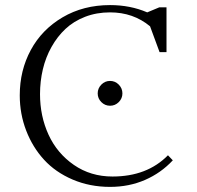

<svg xmlns="http://www.w3.org/2000/svg" viewBox="-20 -731 779 759"><path d="M58.1 -354Q58.1 -452.6 101.8 -533.4Q145.5 -614.3 227.5 -662.6Q309.6 -710.9 415 -710.9Q495.1 -710.9 562 -682.1L609.9 -702.1H638.2V-524.9H610.8L573.2 -627Q506.8 -682.1 415 -682.1Q361.8 -682.1 316.4 -664.6Q271 -647 238.8 -616.7Q206.5 -586.4 183.6 -545.4Q160.6 -504.4 149.4 -457Q138.2 -409.7 138.2 -358.9Q138.2 -272 171.9 -198.5Q205.6 -125 272 -79.1Q338.4 -33.2 424.8 -33.2Q561.5 -33.2 644 -117.2L663.1 -97.2Q616.7 -47.4 553.5 -19.8Q490.2 7.8 415 7.8Q335 7.8 267.1 -21.2Q199.2 -50.3 154.1 -99.6Q108.9 -148.9 83.5 -214.8Q58.1 -280.8 58.1 -354ZM380.6 -327.4Q366.2 -341.8 366.2 -361.8Q366.2 -381.8 380.6 -396.5Q395 -411.1 415 -411.1Q435.1 -411.1 449.5 -396.5Q463.9 -381.8 463.9 -361.8Q463.9 -341.8 449.5 -327.4Q435.1 -313 415 -313Q395 -313 380.6 -327.4Z"/></svg>

Font: Dihjauti
Style: Regular
Weight: 400
Designer: T. Christopher White
Version: Version 3.0.0